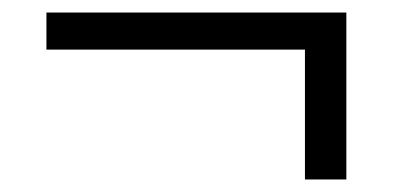

<svg xmlns="http://www.w3.org/2000/svg" viewBox="-20 -399 654 306"><path d="M466 -113V-333L477 -320H54V-379H532V-113Z"/></svg>

Font: Pack4
Style: Regular
Weight: 400
Version: Version 2.002